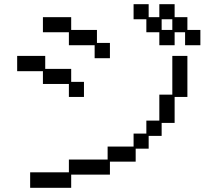

<svg xmlns="http://www.w3.org/2000/svg" viewBox="-20 -869 1040 917"><path d="M741 -715H679V-777H618V-849H690V-787H741V-849H814V-787H875V-726H937V-653H864V-715H814V-653H741ZM309 -715H185V-787H320V-726H443V-664H505V-591H432V-653H309ZM803 -726V-777H752V-726ZM124 -46H309V-107H494V-169H618V-231H679V-293H741V-417H803V-602H875V-406H814V-282H752V-220H690V-159H628V-97H505V-35H320V28H124ZM185 -529H62V-602H196V-540H320V-478H381V-406H309V-468H185Z"/></svg>

Font: DotGothic16
Style: Regular
Weight: 400
Designer: Fontworks Inc.
Foundry: Fontworks Inc.
Version: Version 1.100